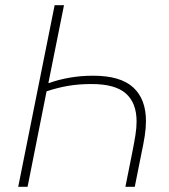

<svg xmlns="http://www.w3.org/2000/svg" viewBox="-20 -718 651 738"><path d="M50 0 190 -698H226L166 -399H169Q205 -412 248 -419.5Q291 -427 338 -427Q443 -427 492 -382Q541 -337 541 -253Q541 -226 536.5 -196.5Q532 -167 522 -120L498 0H462L488 -130Q496 -170 500.5 -198.5Q505 -227 505 -251Q505 -322 464 -358.5Q423 -395 332 -395Q283 -395 242 -388Q201 -381 159 -367L86 0Z"/></svg>

Font: IBM Plex Sans ExtraLight
Style: Italic
Weight: 250
Italic angle: -11.31°
Designer: Mike Abbink, Paul van der Laan, Pieter van Rosmalen
Foundry: Bold Monday
Version: Version 3.201